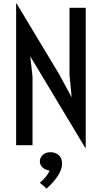

<svg xmlns="http://www.w3.org/2000/svg" viewBox="-20 -822 577 1087"><path d="M71.3 0V-801.8H74.2L315.9 -399.9L385.7 -271L373.5 -398.4V-777.8H465.3V14.6H462.4L220.2 -388.7L151.4 -502.9L164.1 -388.7V0ZM244.1 245.6 205.6 212.9Q224.1 197.3 240 177.7Q255.9 158.2 260.3 143.1Q235.4 140.6 220.5 125.7Q205.6 110.8 205.6 91.8Q205.6 70.8 222.2 55.2Q238.8 39.6 266.6 39.6Q292.5 39.6 312 55.9Q331.5 72.3 331.5 105Q331.5 165.5 244.1 245.6Z"/></svg>

Font: Voltaire
Style: Regular
Weight: 400
Designer: Yvonne Schüttler, Eben Sorkin, Emma Marichal
Foundry: Sorkin Type Co.
Version: Version 1.010; ttfautohint (v1.8.4.7-5d5b)